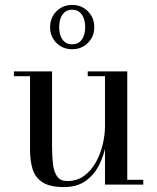

<svg xmlns="http://www.w3.org/2000/svg" viewBox="-20 -750 638 780"><path d="M240 10Q182 10 152.2 -9.8Q122.5 -29.5 112.2 -63.5Q102 -97.5 102 -141V-440.5H36.5V-460H191.5V-155.5Q191.5 -113.5 195.5 -81.8Q199.5 -50 212.8 -32.2Q226 -14.5 253 -14.5Q293.5 -14.5 322.8 -36.5Q352 -58.5 370.5 -92.8Q389 -127 397.8 -165.2Q406.5 -203.5 406.5 -235.5L418 -238Q418 -205 410.2 -162.5Q402.5 -120 383.2 -80.8Q364 -41.5 329 -15.8Q294 10 240 10ZM406.5 0V-440.5H336.5V-460H497V-19.5H562V0ZM273 -550Q235 -550 209.2 -575.8Q183.5 -601.5 183.5 -639.5Q183.5 -678 209.2 -704Q235 -730 273 -730Q311.5 -730 337.2 -704Q363 -678 363 -639.5Q363 -601.5 337.2 -575.8Q311.5 -550 273 -550ZM273 -570Q291.5 -570 303.2 -579.5Q315 -589 320.5 -604.8Q326 -620.5 326 -639.5Q326 -659 320.5 -675Q315 -691 303.2 -700.8Q291.5 -710.5 273 -710.5Q254.5 -710.5 243 -700.8Q231.5 -691 226 -675Q220.5 -659 220.5 -639.5Q220.5 -620.5 226 -604.8Q231.5 -589 243 -579.5Q254.5 -570 273 -570Z"/></svg>

Font: Bodoni Moda
Style: Regular
Weight: 400
Designer: Owen Earl
Foundry: indestructible type
Version: Version 2.005